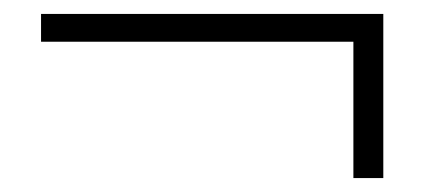

<svg xmlns="http://www.w3.org/2000/svg" viewBox="-20 -438 611 276"><path d="M39 -378V-418H531V-182H488V-390L499 -378Z"/></svg>

Font: Noto Serif HK ExtraLight
Style: Regular
Weight: 200
Designer: Ryoko NISHIZUKA 西塚涼子 (kana & ideographs); Frank Grießhammer (Latin, Greek & Cyrillic); Wenlong ZHANG 张文龙 (bopomofo); San
Foundry: Adobe
Version: Version 2.002-H1;hotconv 1.1.0;makeotfexe 2.6.0